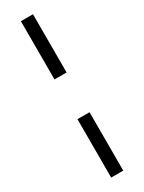

<svg xmlns="http://www.w3.org/2000/svg" viewBox="-243 -842 744 991"><g transform="rotate(-30 129.0 -347.0)"><path d="M93 -813H165V-466H93ZM93 -229H165V119H93Z"/></g></svg>

Font: Montserrat
Style: Regular
Weight: 400
Designer: Julieta Ulanovsky
Foundry: Julieta Ulanovsky
Version: Version 6.001